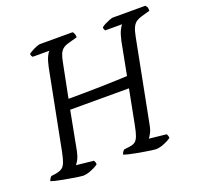

<svg xmlns="http://www.w3.org/2000/svg" viewBox="-131 -840 1015 976"><g transform="rotate(-20 376.5 -352.0)"><path d="M159 0Q152 0 135.5 -2.5Q119 -5 98 -8.5Q77 -12 55 -16Q33 -20 16.5 -24Q0 -28 -8 -31Q-6 -39 -1.5 -45.5Q3 -52 6 -54L34 -58Q54 -62 65.5 -70Q77 -78 84.5 -97Q92 -116 99 -152L182 -577Q189 -611 198.5 -631.5Q208 -652 215 -656H124Q121 -659 119 -663Q117 -667 116 -674Q123 -680 136 -687Q149 -694 162 -699Q175 -704 180 -704H357Q361 -701 364.5 -693Q368 -685 368 -673L322 -660Q302 -655 289.5 -645.5Q277 -636 270 -619Q263 -602 258 -574L222 -393Q261 -393 306.5 -393.5Q352 -394 396.5 -395Q441 -396 479 -397.5Q517 -399 541 -400L575 -577Q583 -613 592.5 -632Q602 -651 608 -656H516Q515 -658 512.5 -663Q510 -668 510 -674Q517 -681 530 -687.5Q543 -694 556 -699Q569 -704 574 -704H751Q753 -701 757.5 -695Q762 -689 761 -673L715 -660Q697 -655 685 -646.5Q673 -638 665 -621.5Q657 -605 651 -574L564 -127Q560 -104 551 -86.5Q542 -69 536 -63L629 -53Q631 -51 633.5 -44.5Q636 -38 636 -31Q620 -19 595.5 -9.5Q571 0 553 0Q546 0 529 -2.5Q512 -5 491 -8.5Q470 -12 448.5 -16Q427 -20 410.5 -24Q394 -28 386 -31Q387 -39 391.5 -45Q396 -51 399 -54L428 -58Q448 -60 459.5 -68Q471 -76 478.5 -95.5Q486 -115 493 -152L529 -338H211L171 -128Q166 -103 157 -86Q148 -69 142 -63L236 -53Q238 -49 240.5 -43.5Q243 -38 242 -31Q226 -19 201.5 -9.5Q177 0 159 0Z"/></g></svg>

Font: Texturina 12pt Light
Style: Italic
Weight: 300
Italic angle: -11°
Designer: Guillermo Torres Carreño
Foundry: Omnibus-Type
Version: Version 1.002